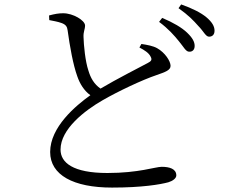

<svg xmlns="http://www.w3.org/2000/svg" viewBox="-20 -810 1040 869"><path d="M611 -595C632 -584 654 -571 662 -553C669 -540 665 -533 649 -525C612 -505 509 -453 435 -409C406 -429 390 -457 380 -491C366 -532 359 -605 358 -643C357 -667 365 -677 365 -695C364 -718 311 -750 266 -750C246 -750 228 -747 202 -740L203 -719C218 -716 242 -712 258 -706C278 -699 284 -689 286 -673C296 -600 311 -516 330 -464C341 -432 360 -400 389 -379C323 -332 207 -235 207 -122C207 -18 312 39 487 39C623 39 705 25 742 15C762 9 778 -3 778 -16C778 -46 747 -55 712 -55C683 -55 608 -27 466 -27C310 -27 254 -74 254 -133C254 -226 364 -310 444 -356C513 -396 625 -449 688 -470C728 -484 752 -492 752 -512C752 -533 727 -572 691 -592C673 -602 647 -607 620 -611ZM700 -711C742 -680 769 -649 790 -623C811 -598 821 -576 836 -576C851 -575 861 -585 861 -602C861 -620 852 -638 827 -662C803 -685 764 -708 714 -729ZM788 -773C833 -741 855 -718 878 -692C901 -669 911 -644 926 -644C941 -644 951 -653 951 -671C951 -691 940 -710 914 -732C890 -752 851 -772 800 -790Z"/></svg>

Font: Source Han Serif AKR9
Style: Regular
Weight: 400
Designer: Ryoko NISHIZUKA 西塚涼子 (kana & ideographs); Frank Grießhammer (Latin, Greek & Cyrillic); Sandoll Communications 산돌커뮤니케이션, 
Foundry: Adobe Systems Incorporated
Version: Version 1.005;hotconv 1.0.107;makeotfexe 2.5.65593